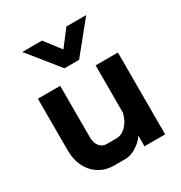

<svg xmlns="http://www.w3.org/2000/svg" viewBox="-178 -880 954 1014"><g transform="rotate(-30 299.0 -373.0)"><path d="M52 -186V-499H188V-184Q188 -151 204.5 -130.5Q221 -110 248 -110H306Q339 -110 366 -137.5Q393 -165 404 -210V-499H540V0H414V-64Q391 -32 357.5 -12Q324 8 293 8H227Q148 8 100 -45.5Q52 -99 52 -186ZM104 -754H224L299 -657L373 -754H494L343 -568H254Z"/></g></svg>

Font: Stavian Bold
Style: Bold
Weight: 700
Version: Version 1.000; ttfautohint (v1.6)